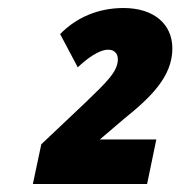

<svg xmlns="http://www.w3.org/2000/svg" viewBox="-20 -875 450 479"><path d="M62 -416H347L370 -527H229L290 -579C356 -632 410 -684 410 -754C410 -815 364 -855 288 -855C226 -855 171 -832 130 -790L174 -707C197 -729 227 -751 250 -751C265 -751 274 -742 274 -727C274 -697 247 -671 194 -620L83 -515Z"/></svg>

Font: Noto Sans Condensed Black
Style: Italic
Weight: 900
Width: 3
Italic angle: -12°
Designer: Monotype Design Team
Foundry: Monotype Imaging Inc.
Version: Version 2.013